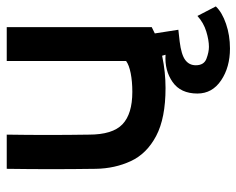

<svg xmlns="http://www.w3.org/2000/svg" viewBox="-88 -422 719 584"><g transform="rotate(-90 272.0 -130.5)"><path d="M378 -470H481V-29Q440 -7 392 3Q344 13 296 13Q204 13 150 -15.5Q96 -44 73.5 -92.5Q51 -141 50 -199Q49 -270 49 -334.5Q49 -399 50 -470H154Q152 -345 154 -220Q154 -148 185.5 -118Q217 -88 284 -88Q316 -88 341 -93Q366 -98 378 -107ZM416 209Q359 209 319 182Q279 155 279 110Q279 59 314 34.5Q349 10 397 13L386 -25H461L473 52L437 56Q397 61 381 73Q365 85 365 105Q365 130 385 137.5Q405 145 421 145Q441 145 467.5 137Q494 129 515 110L544 166Q526 185 491 197Q456 209 416 209Z"/></g></svg>

Font: Kreadon Light
Style: Bold
Weight: 600
Designer: Reiya WATANABE
Foundry: StudioGnu
Version: Version 1.003; ttfautohint (v1.8.4.7-5d5b);gftools[0.9.32]